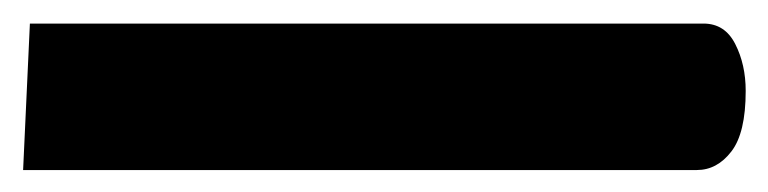

<svg xmlns="http://www.w3.org/2000/svg" viewBox="-26 -144 668 167"><path d="M-5.9 3.9 0 -123.5H585.9Q604.5 -123.5 613.5 -105.7Q622.6 -87.9 622.6 -64.9Q622.6 -28.3 610.1 -12.2Q597.7 3.9 580.1 3.9Z"/></svg>

Font: CaskaydiaCove NF SemiBold
Style: Regular
Weight: 600
Designer: Aaron Bell
Foundry: Saja Typeworks
Version: Version 2111.001; VTT 6.35;Nerd Fonts 3.2.1